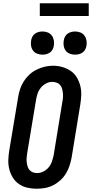

<svg xmlns="http://www.w3.org/2000/svg" viewBox="-20 -1149 564 1177"><path d="M205 8Q175 8 147 1.5Q119 -5 96 -21Q73 -37 58.5 -60.5Q44 -84 37 -111.5Q30 -139 31 -168.5Q32 -198 37 -228L91 -552Q95 -578 103 -602.5Q111 -627 125.5 -650Q140 -673 160 -691.5Q180 -710 204.5 -722Q229 -734 254 -740Q279 -746 305 -746Q335 -746 362.5 -738Q390 -730 413 -714.5Q436 -699 450.5 -675Q465 -651 472 -623.5Q479 -596 478 -566.5Q477 -537 472 -507L419 -183Q414 -157 406 -132.5Q398 -108 384 -85Q370 -62 349.5 -43.5Q329 -25 305 -13Q281 -1 255.5 3.5Q230 8 205 8ZM207 -88Q227 -88 246 -97.5Q265 -107 278.5 -123.5Q292 -140 298.5 -159.5Q305 -179 309 -198L362 -523Q365 -537 366 -551Q367 -565 365.5 -578.5Q364 -592 360.5 -605Q357 -618 348.5 -628Q340 -638 327 -642.5Q314 -647 300 -647Q280 -647 261.5 -637Q243 -627 230 -611Q217 -595 210.5 -575.5Q204 -556 201 -537L147 -212Q145 -198 143.5 -184Q142 -170 143.5 -157Q145 -144 148.5 -131Q152 -118 160 -108Q168 -98 180.5 -93Q193 -88 207 -88ZM440 -814Q423 -814 407.5 -820Q392 -826 382.5 -839Q373 -852 370.5 -868.5Q368 -885 371 -902Q373 -914 379 -925Q385 -936 395 -943Q405 -950 417 -953Q429 -956 440 -956Q457 -956 472.5 -950Q488 -944 497.5 -931Q507 -918 510 -901.5Q513 -885 510 -868Q508 -856 502 -845Q496 -834 486 -827Q476 -820 464 -817Q452 -814 440 -814ZM240 -814Q223 -814 207.5 -820Q192 -826 182.5 -839Q173 -852 170.5 -868.5Q168 -885 171 -902Q173 -914 179 -925Q185 -936 195 -943Q205 -950 217 -953Q229 -956 240 -956Q257 -956 272.5 -950Q288 -944 297.5 -931Q307 -918 310 -901.5Q313 -885 310 -868Q308 -856 302 -845Q296 -834 286 -827Q276 -820 264 -817Q252 -814 240 -814ZM224 -1051V-1129H524V-1051Z"/></svg>

Font: Iosevka Slab
Style: Bold Italic
Weight: 700
Italic angle: -9°
Monospace: yes
Designer: Belleve Invis
Foundry: Belleve Invis
Version: Version 11.1.0; ttfautohint (v1.8.3)